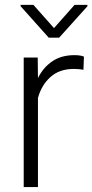

<svg xmlns="http://www.w3.org/2000/svg" viewBox="-20 -763 377 783"><path d="M322.3 -532.2 320.3 -478.5Q311 -480 301.8 -481Q292.5 -481.9 281.2 -481.9Q222.2 -481.9 185.5 -448.7Q148.9 -415.5 134.8 -363.3V0H76.7V-528.3H133.8L134.8 -444.8Q156.2 -487.8 193.1 -512.9Q230 -538.1 283.7 -538.1Q307.6 -538.1 322.3 -532.2ZM116.2 -743.2 200.2 -648.4 284.2 -743.2H336.4V-737.3L221.2 -609.4H178.7L64 -737.8V-743.2Z"/></svg>

Font: Vazirmatn RD UI ExtraLight
Style: Regular
Weight: 200
Designer: Saber Rastikerdar
Foundry: Saber Rastikerdar
Version: Version 33.003